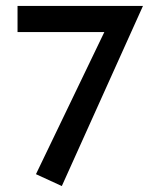

<svg xmlns="http://www.w3.org/2000/svg" viewBox="-20 -490 525 646"><path d="M461 -470 188 136 101 96 331 -382H39V-470Z"/></svg>

Font: Ysabeau SC Semibold
Style: Regular
Weight: 600
Designer: Christian Thalmann (Catharsis Fonts)
Version: Version 0.003